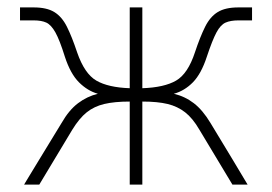

<svg xmlns="http://www.w3.org/2000/svg" viewBox="-20 -498 733 518"><path d="M45 0Q45 0 54 -15Q63 -30 85 -66Q107 -102 146 -166Q166 -201 190.5 -219.5Q215 -238 244 -245Q216 -253 193 -276Q170 -299 155 -345Q141 -390 129.5 -410.5Q118 -431 105 -437Q92 -443 71 -443H34V-478H71Q106 -478 126.5 -465.5Q147 -453 160.5 -426Q174 -399 188 -357Q208 -299 240 -280.5Q272 -262 330 -260V-478H364V-260Q423 -262 455 -280.5Q487 -299 506 -357Q520 -399 533.5 -426Q547 -453 567.5 -465.5Q588 -478 623 -478H660V-443H623Q602 -443 588.5 -437Q575 -431 564 -410.5Q553 -390 538 -345Q523 -299 500.5 -276Q478 -253 449 -245Q479 -238 503 -219.5Q527 -201 548 -166Q587 -102 608.5 -66Q630 -30 639 -15Q648 0 648 0H607L518 -148Q500 -179 479.5 -195Q459 -211 432 -217.5Q405 -224 364 -224V0H330V-224Q289 -224 261.5 -217.5Q234 -211 214 -195Q194 -179 175 -148L86 0Z"/></svg>

Font: Zen Kaku Gothic New Light
Style: Regular
Weight: 300
Designer: Yoshimichi Ohira
Foundry: Positype
Version: Version 1.002